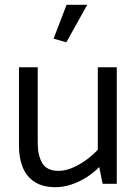

<svg xmlns="http://www.w3.org/2000/svg" viewBox="-20 -765 569 799"><path d="M387 -485V-142Q365 -118 336 -97.5Q307 -77 278.5 -65.5Q250 -54 224 -54Q175 -54 156 -86Q137 -118 137 -168V-485H59V-157Q59 -108 74.5 -69Q90 -30 124 -8Q158 14 211 14Q243 14 276.5 3Q310 -8 340.5 -27.5Q371 -47 393 -70L407 0H466V-485ZM256 -589 343 -745H257L203 -604Z"/></svg>

Font: Catamaran Thin
Style: Regular
Weight: 400
Version: Version 2.000